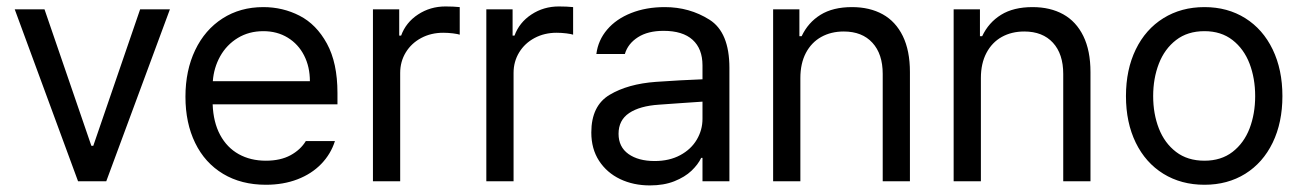

<svg xmlns="http://www.w3.org/2000/svg" viewBox="-20 -559 4017 592"><path d="M307.6 0H220.7L25.4 -530.3H117.2L261.7 -109.4H267.6L412.1 -530.3H503.9Z M551.8 -260.7Q551.8 -341.8 581.8 -404.5Q611.8 -467.3 666.3 -502.2Q720.7 -537.1 792 -537.1Q852.1 -537.1 903.8 -510.5Q955.6 -483.9 988 -424.6Q1020.5 -365.2 1020.5 -272.5V-237.3H635.7Q637.7 -182.1 658.7 -143.1Q679.7 -104 716.1 -83.7Q752.4 -63.5 799.8 -63.5Q844.7 -63.5 875.7 -80.3Q906.7 -97.2 922.9 -124H1012.7Q1000 -84 970.5 -53.5Q940.9 -22.9 897.2 -6.1Q853.5 10.7 799.8 10.7Q724.1 10.7 668 -22.9Q611.8 -56.6 581.8 -118.2Q551.8 -179.7 551.8 -260.7ZM935.5 -308.6Q935.5 -353 917.7 -387.9Q899.9 -422.9 867.2 -442.9Q834.5 -462.9 792 -462.9Q747.6 -462.9 713.1 -441.9Q678.7 -420.9 658.9 -385.5Q639.2 -350.1 636.2 -308.6Z M1129.9 -530.3H1210.9V-449.2H1216.8Q1231.4 -489.7 1269 -514.4Q1306.6 -539.1 1353.5 -539.1Q1377.9 -539.1 1397.5 -537.1V-452.1Q1392.1 -454.1 1376.7 -456.1Q1361.3 -458 1346.7 -458Q1309.1 -458 1278.8 -441.9Q1248.5 -425.8 1231.2 -397.5Q1213.9 -369.1 1213.9 -334V0H1129.9Z M1479.5 -530.3H1560.5V-449.2H1566.4Q1581.1 -489.7 1618.7 -514.4Q1656.2 -539.1 1703.1 -539.1Q1727.5 -539.1 1747.1 -537.1V-452.1Q1741.7 -454.1 1726.3 -456.1Q1710.9 -458 1696.3 -458Q1658.7 -458 1628.4 -441.9Q1598.1 -425.8 1580.8 -397.5Q1563.5 -369.1 1563.5 -334V0H1479.5Z M2002.4 -306.6Q2035.6 -309.1 2076.9 -311.3Q2118.2 -313.5 2146 -314.5V-357.4Q2146 -408.7 2115.5 -436.3Q2085 -463.9 2025.9 -463.9Q1977.5 -463.9 1946.8 -444.1Q1916 -424.3 1906.7 -392.6H1818.8Q1824.2 -435.1 1852.1 -467.8Q1879.9 -500.5 1926 -518.8Q1972.2 -537.1 2029.8 -537.1Q2106 -537.1 2167.5 -498.3Q2229 -459.5 2229 -349.6V0H2146V-72.3H2142.1Q2132.3 -51.8 2112.1 -32.5Q2091.8 -13.2 2059.3 -0.2Q2026.9 12.7 1983.9 12.7Q1933.1 12.7 1892.1 -6.8Q1851.1 -26.4 1827.1 -63.2Q1803.2 -100.1 1803.2 -150.4Q1803.2 -232.9 1859.6 -266.6Q1916 -300.3 2002.4 -306.6ZM1998.5 -62.5Q2043.9 -62.5 2077.4 -80.6Q2110.8 -98.6 2128.4 -128.4Q2146 -158.2 2146 -192.4V-245.6Q2134.3 -245.1 2081.5 -241.2L2012.2 -236.3Q1952.6 -232.4 1919.9 -210.4Q1887.2 -188.5 1887.2 -146.5Q1887.2 -106 1917.7 -84.2Q1948.2 -62.5 1998.5 -62.5Z M2447.8 0H2363.8V-530.3H2444.8V-447.3H2451.7Q2471.7 -489.7 2510 -513.4Q2548.3 -537.1 2606.9 -537.1Q2661.6 -537.1 2701.7 -514.9Q2741.7 -492.7 2763.7 -447.8Q2785.6 -402.8 2785.6 -336.9V0H2701.7V-331.1Q2701.7 -392.6 2669.9 -427.2Q2638.2 -461.9 2581.5 -461.9Q2542.5 -461.9 2512.2 -445.1Q2481.9 -428.2 2464.8 -395.8Q2447.8 -363.3 2447.8 -318.4Z M3004.4 0H2920.4V-530.3H3001.5V-447.3H3008.3Q3028.3 -489.7 3066.7 -513.4Q3105 -537.1 3163.6 -537.1Q3218.3 -537.1 3258.3 -514.9Q3298.3 -492.7 3320.3 -447.8Q3342.3 -402.8 3342.3 -336.9V0H3258.3V-331.1Q3258.3 -392.6 3226.6 -427.2Q3194.8 -461.9 3138.2 -461.9Q3099.1 -461.9 3068.8 -445.1Q3038.6 -428.2 3021.5 -395.8Q3004.4 -363.3 3004.4 -318.4Z M3451.7 -262.7Q3451.7 -344.2 3481.9 -406.5Q3512.2 -468.8 3567.1 -502.9Q3622.1 -537.1 3693.8 -537.1Q3765.1 -537.1 3819.6 -502.9Q3874 -468.8 3904.1 -406.5Q3934.1 -344.2 3934.1 -262.7Q3934.1 -181.2 3904.1 -119.1Q3874 -57.1 3819.6 -23.2Q3765.1 10.7 3693.8 10.7Q3622.1 10.7 3567.1 -23.2Q3512.2 -57.1 3481.9 -119.1Q3451.7 -181.2 3451.7 -262.7ZM3850.1 -262.7Q3850.1 -317.4 3832.8 -362.8Q3815.4 -408.2 3780.3 -435.5Q3745.1 -462.9 3693.8 -462.9Q3641.6 -462.9 3606.2 -435.5Q3570.8 -408.2 3553.2 -362.8Q3535.6 -317.4 3535.6 -262.7Q3535.6 -208 3553.2 -162.8Q3570.8 -117.7 3606.2 -90.6Q3641.6 -63.5 3693.8 -63.5Q3745.1 -63.5 3780.3 -90.6Q3815.4 -117.7 3832.8 -162.8Q3850.1 -208 3850.1 -262.7Z"/></svg>

Font: WEMIX Pretendard
Style: Regular
Weight: 400
Designer: Base glyphs from Inter by Rasmus Andersson; Hangeul glyphs from Noto Sans CJK(Source Han Sans) by Jang Soo-young and Kan
Foundry: Kil Hyung-jin
Version: Version 1.000